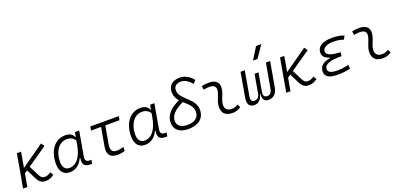

<svg xmlns="http://www.w3.org/2000/svg" viewBox="13 -1798 5832 2812"><g transform="rotate(-20 2929.5 -392.5)"><path d="M43 0H108.9L144 -199.2L189 -230L261.7 -84C296.9 -13.7 335.4 9.8 393.1 9.8C442.4 9.8 480 -3.9 527.8 -37.6L497.6 -87.4C460.4 -61.5 433.1 -51.3 400.4 -51.3C367.7 -51.3 344.2 -65.9 321.3 -111.3L242.2 -266.6L550.8 -479.5L515.1 -530.3L158.2 -279.3L200.2 -517.6H134.3Z M1025.9 -444.3H1022C1000 -494.1 959.5 -522.5 888.2 -522.5C726.1 -522.5 618.2 -383.3 618.2 -174.3C618.2 -57.1 673.3 10.3 770 10.3C860.8 10.3 933.6 -42 973.1 -133.8H983.4C966.8 -36.6 998.5 4.9 1089.8 4.9H1117.2L1127 -53.7H1104C1046.9 -53.7 1028.3 -80.1 1039.1 -139.6L1105.5 -517.6H1039.1ZM890.1 -461.4C951.2 -461.4 990.7 -434.6 1017.1 -395L1004.9 -325.7C972.7 -144.5 891.1 -50.8 785.6 -50.8C721.7 -50.8 684.1 -97.2 684.1 -180.2C684.1 -340.8 766.6 -461.4 890.1 -461.4Z M1517.1 9.8C1556.2 9.8 1593.8 3.4 1629.4 -9.3L1631.8 -69.8C1588.9 -57.1 1554.2 -51.3 1527.8 -51.3C1456.1 -51.3 1426.8 -89.8 1439.9 -168.5L1490.7 -457.5H1711.4L1722.2 -517.6H1278.8L1268.1 -457.5H1424.8L1373.5 -166.5C1353 -48.8 1400.9 9.8 1517.1 9.8Z M2197.8 -444.3H2193.8C2171.9 -494.1 2131.3 -522.5 2060.1 -522.5C1897.9 -522.5 1790 -383.3 1790 -174.3C1790 -57.1 1845.2 10.3 1941.9 10.3C2032.7 10.3 2105.5 -42 2145 -133.8H2155.3C2138.7 -36.6 2170.4 4.9 2261.7 4.9H2289.1L2298.8 -53.7H2275.9C2218.8 -53.7 2200.2 -80.1 2210.9 -139.6L2277.3 -517.6H2210.9ZM2062 -461.4C2123 -461.4 2162.6 -434.6 2189 -395L2176.8 -325.7C2144.5 -144.5 2063 -50.8 1957.5 -50.8C1893.6 -50.8 1856 -97.2 1856 -180.2C1856 -340.8 1938.5 -461.4 2062 -461.4Z M2616.2 9.8C2776.9 9.8 2872.1 -67.4 2872.1 -198.7C2872.1 -382.8 2636.7 -440.4 2636.7 -584.5C2636.7 -646.5 2677.2 -682.1 2749 -682.1C2806.6 -682.1 2861.3 -650.9 2916.5 -584.5L2958 -632.8C2897.9 -707 2830.6 -742.2 2750.5 -742.2C2635.7 -742.2 2570.8 -683.6 2570.8 -580.6C2570.8 -518.6 2595.2 -473.6 2628.9 -435.1C2480.5 -363.8 2402.8 -280.8 2402.8 -165.5C2402.8 -57.1 2483.9 9.8 2616.2 9.8ZM2672.9 -390.6C2736.3 -332.5 2806.6 -282.7 2806.6 -194.3C2806.6 -104.5 2739.7 -51.3 2626.5 -51.3C2527.8 -51.3 2468.3 -96.2 2468.3 -170.4C2468.3 -257.3 2536.6 -324.7 2672.9 -390.6Z M3417 -81.1C3377 -59.6 3353 -51.3 3314.9 -51.3C3243.7 -51.3 3208 -87.4 3212.9 -157.7C3217.3 -225.6 3254.9 -275.4 3271.5 -345.2C3300.8 -463.9 3248.5 -527.3 3129.9 -527.3C3091.3 -527.3 3052.7 -524.4 3014.6 -513.7L3024.9 -455.6C3054.7 -463.4 3084.5 -466.8 3114.3 -466.8C3192.4 -466.8 3226.6 -428.2 3207.5 -355C3192.4 -293.9 3150.9 -226.1 3146.5 -153.3C3139.6 -46.4 3196.3 9.8 3309.1 9.8C3362.3 9.8 3401.4 -8.3 3438.5 -31.2Z M3868.7 9.8C3947.8 9.8 3998 -41.5 4014.6 -136.7L4081.5 -517.6H4015.6L3948.2 -136.7C3938.5 -79.6 3911.6 -49.3 3871.1 -49.3C3824.2 -49.3 3805.2 -74.2 3812.5 -127.4L3864.3 -419.9H3803.7L3751 -121.6C3739.3 -72.3 3710 -49.3 3666.5 -49.3C3625.5 -49.3 3609.4 -79.6 3619.6 -136.7L3686.5 -517.6H3620.6L3553.7 -136.7C3537.1 -41.5 3569.3 9.8 3647.9 9.8C3712.9 9.8 3756.3 -32.7 3779.3 -121.6H3782.7C3774.4 -32.7 3802.2 9.8 3868.7 9.8ZM3848.1 -609.4H3917.5L4044.9 -794.9H3962.9Z M4144.5 0H4210.4L4245.6 -199.2L4290.5 -230L4363.3 -84C4398.4 -13.7 4437 9.8 4494.6 9.8C4543.9 9.8 4581.5 -3.9 4629.4 -37.6L4599.1 -87.4C4562 -61.5 4534.7 -51.3 4502 -51.3C4469.2 -51.3 4445.8 -65.9 4422.9 -111.3L4343.8 -266.6L4652.3 -479.5L4616.7 -530.3L4259.8 -279.3L4301.8 -517.6H4235.8Z M4945.8 9.8C5023.9 9.8 5091.3 1 5144 -13.7L5136.7 -73.7C5092.8 -63 5041 -50.3 4960 -50.3C4865.7 -50.3 4818.4 -73.7 4818.4 -120.6C4818.4 -203.1 4928.7 -227.1 5061.5 -227.1H5088.9L5097.2 -285.6C4952.1 -292.5 4879.4 -321.3 4879.4 -372.6C4879.4 -442.9 4958.5 -467.3 5048.8 -467.3C5107.4 -467.3 5158.7 -459 5203.6 -441.4L5233.4 -496.6C5179.7 -517.1 5118.7 -527.3 5048.3 -527.3C4918 -527.3 4813.5 -487.3 4813.5 -377.4C4813.5 -324.2 4848.6 -287.1 4919.4 -267.1L4917.5 -256.8C4819.8 -242.7 4751 -197.3 4751 -106C4751 -28.3 4815.4 9.8 4945.8 9.8Z M5760.7 -81.1C5720.7 -59.6 5696.8 -51.3 5658.7 -51.3C5587.4 -51.3 5551.8 -87.4 5556.6 -157.7C5561 -225.6 5598.6 -275.4 5615.2 -345.2C5644.5 -463.9 5592.3 -527.3 5473.6 -527.3C5435.1 -527.3 5396.5 -524.4 5358.4 -513.7L5368.7 -455.6C5398.4 -463.4 5428.2 -466.8 5458 -466.8C5536.1 -466.8 5570.3 -428.2 5551.3 -355C5536.1 -293.9 5494.6 -226.1 5490.2 -153.3C5483.4 -46.4 5540 9.8 5652.8 9.8C5706.1 9.8 5745.1 -8.3 5782.2 -31.2Z"/></g></svg>

Font: Cascadia Mono PL Light
Style: Italic
Weight: 300
Italic angle: -10°
Monospace: yes
Designer: Aaron Bell
Foundry: Saja Typeworks
Version: Version 2404.023